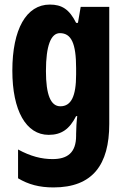

<svg xmlns="http://www.w3.org/2000/svg" viewBox="-20 -580 551 840"><path d="M198 -560C95 -560 34 -452 34 -271C34 -96 94 10 193 10C249 10 284 -15 313 -72H318C315 -49 313 -16 313 6V14C313 89 274 116 210 116C162 116 114 104 59 74V200C104 227 152 240 214 240C385 240 458 141 458 -38V-550H333L321 -480H313C283 -540 250 -560 198 -560ZM242 -435C292 -435 313 -390 313 -282V-254C313 -158 291 -115 244 -115C202 -115 181 -165 181 -269C181 -381 203 -435 242 -435Z"/></svg>

Font: Noto Sans Myanmar ExtraCondensed ExtraBold
Style: Regular
Weight: 800
Width: 2
Designer: Monotype Design Team
Foundry: Monotype Imaging Inc.
Version: Version 2.107